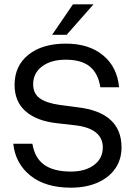

<svg xmlns="http://www.w3.org/2000/svg" viewBox="-20 -861 624 889"><path d="M413 -841H317.8L221.4 -700H288.7ZM326.5 -281Q390.8 -274 423.4 -248Q456 -222 456 -178.4Q456 -127.4 415.3 -97Q374.5 -66.6 308.5 -66.6Q228.5 -66.6 184.6 -98.1Q140.7 -129.6 129.9 -195.4H41.4Q51.4 -103.4 121.1 -47.7Q190.9 8 307.5 8Q378.5 8 431.2 -15.1Q484 -38.2 513.4 -80.2Q542.7 -122.2 542.7 -178.7Q542.7 -340.9 337.7 -364.5L256.1 -375.2Q192.7 -384.4 163.1 -406.7Q133.5 -429 133.5 -470.9Q133.5 -522.4 174.8 -553.5Q216.1 -584.6 284.4 -584.6Q356.8 -584.6 395.6 -553.1Q434.5 -521.6 444.6 -456.9H531.4Q522.5 -551.3 457 -605.1Q391.5 -659 285.6 -659Q175.4 -659 111.4 -607.5Q47.5 -556 47.5 -467.6Q47.5 -391 98.1 -346.2Q148.6 -301.4 241.4 -290.8Z"/></svg>

Font: Overused Grotesk Light
Style: Regular
Weight: 300
Designer: RandomMaerks
Version: Version 0.005